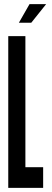

<svg xmlns="http://www.w3.org/2000/svg" viewBox="-20 -910 252 930"><path d="M20 0V-735H103V-100H189V0ZM71.5 -800 123 -890H203.5L131.5 -800Z"/></svg>

Font: League Gothic Condensed
Style: Regular
Weight: 400
Width: 3
Designer: The League of Moveable Type
Version: Version 2.001